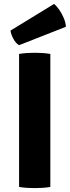

<svg xmlns="http://www.w3.org/2000/svg" viewBox="-20 -960 358 986"><path d="M78 -683Q97.5 -686.5 120.5 -687.8Q143.5 -689 158.5 -689Q174.5 -689 196.5 -687.8Q218.5 -686.5 238.5 -683V0Q218.5 3.5 196.5 4.8Q174.5 6 158.5 6Q143.5 6 120.5 4.8Q97.5 3.5 78 0ZM258 -940Q270 -930 283.5 -911Q297 -892 307 -868.5Q317 -845 318.5 -822.5L78 -728Q61.5 -737 49 -760Q36.5 -783 34 -803Z"/></svg>

Font: Signika SC
Style: Bold
Weight: 700
Designer: Anna Giedryś
Foundry: Anna Giedryś
Version: Version 2.000; ttfautohint (v1.8.3) -l 8 -r 50 -G 200 -x 9 -